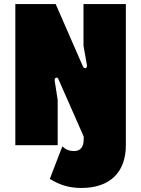

<svg xmlns="http://www.w3.org/2000/svg" viewBox="-20 -720 700 952"><path d="M56 0H266V-224L251 -321C249 -334 264 -341 269 -329L395 -43V-30C395 9 379 29 347 29C323 29 307 22 289 6L227 167C274 196 320 212 384 212C522 212 604 137 604 0V-700H394V-493L411 -397C414 -381 398 -375 391 -391L256 -700H56Z"/></svg>

Font: Finlandica Black
Style: Regular
Weight: 900
Designer: Niklas Ekholm, Juho Hiilivirta, Jaakko Suomalainen
Foundry: Helsinki Type Studio
Version: Version 2.000;Glyphs 3.2 (3202)